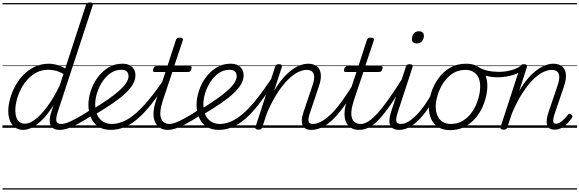

<svg xmlns="http://www.w3.org/2000/svg" viewBox="-20 -1035 4693 1555"><path d="M167 17Q131 17 104 -1.5Q77 -20 62 -54.5Q47 -89 47 -136Q47 -181 61 -233Q75 -285 102 -336Q129 -387 169 -428Q209 -469 261 -494Q313 -519 377 -519Q408 -519 443.5 -509Q479 -499 508 -480L676 -994Q680 -1006 686.5 -1010.5Q693 -1015 707 -1015Q725 -1015 730 -1008Q735 -1001 730 -989L446 -123Q431 -74 437 -52.5Q443 -31 479 -31Q487 -31 490.5 -23.5Q494 -16 492.5 -7Q491 2 484.5 9.5Q478 17 465 17Q437 17 418.5 8Q400 -1 391.5 -17Q383 -33 382.5 -56Q382 -79 389 -107L413 -183Q369 -112 325.5 -68Q282 -24 242 -3.5Q202 17 167 17ZM181 -33Q219 -33 264.5 -67Q310 -101 361 -169Q412 -237 462 -339L494 -436Q457 -457 427 -463.5Q397 -470 370 -470Q319 -470 277 -448.5Q235 -427 203 -391.5Q171 -356 149 -312.5Q127 -269 115.5 -224.5Q104 -180 104 -141Q104 -109 112.5 -84.5Q121 -60 138.5 -46.5Q156 -33 181 -33ZM0 490H633V500H0ZM0 -20H633V0H0ZM0 -505H633V-500H0ZM0 -1010H633V-1000H0Z M465 17Q455 17 450 9.5Q445 2 446.5 -7Q448 -16 456.5 -23.5Q465 -31 480 -31Q497 -31 524.5 -41Q552 -51 597.5 -75.5Q643 -100 712 -144Q721 -149 728 -146Q735 -143 739 -135Q743 -127 741 -118Q739 -109 730 -103Q657 -56 607 -29.5Q557 -3 523.5 7Q490 17 465 17ZM633 490V500ZM633 -20V0ZM633 -505V-500ZM633 -1010V-1000Z M729 -149Q800 -192 854.5 -230Q909 -268 946 -301Q983 -334 1002 -363.5Q1021 -393 1021 -418Q1021 -443 1006.5 -456.5Q992 -470 963 -470Q915 -470 876 -443Q837 -416 809 -373Q781 -330 766 -282Q751 -234 751 -191Q751 -153 760.5 -123Q770 -93 787.5 -73Q805 -53 829.5 -42Q854 -31 884 -31Q894 -31 898 -23.5Q902 -16 900 -6.5Q898 3 891.5 10Q885 17 876 17Q816 17 776 -10Q736 -37 716 -83.5Q696 -130 696 -187Q696 -240 715 -298.5Q734 -357 770 -406.5Q806 -456 856.5 -487.5Q907 -519 970 -519Q1008 -519 1031.5 -506Q1055 -493 1066 -471.5Q1077 -450 1077 -425Q1077 -389 1056.5 -353Q1036 -317 995.5 -279Q955 -241 893 -198.5Q831 -156 747 -106ZM633 490H1121V500H633ZM633 -20H1121V0H633ZM633 -505H1121V-500H633ZM633 -1010H1121V-1000H633Z M874 17Q865 17 860.5 10Q856 3 857.5 -6.5Q859 -16 865.5 -23.5Q872 -31 883 -31Q930 -31 977 -50.5Q1024 -70 1074.5 -112.5Q1125 -155 1183 -224.5Q1241 -294 1310 -394Q1316 -402 1325 -400Q1334 -398 1339.5 -390.5Q1345 -383 1339 -375Q1269 -271 1210 -196.5Q1151 -122 1096.5 -74.5Q1042 -27 987.5 -5Q933 17 874 17ZM1120 490V500ZM1120 -20V0ZM1120 -505V-500ZM1120 -1010V-1000Z M1342 17Q1300 17 1273.5 -1Q1247 -19 1234 -50.5Q1221 -82 1223.5 -125Q1226 -168 1243 -219L1320 -452H1233Q1222 -452 1219.5 -458.5Q1217 -465 1221 -477Q1225 -489 1231 -494.5Q1237 -500 1247 -500H1336L1404 -709Q1408 -721 1414.5 -725.5Q1421 -730 1435 -730Q1452 -730 1458 -724Q1464 -718 1460 -706L1391 -500H1518Q1529 -500 1531 -494Q1533 -488 1530 -476Q1526 -463 1520 -457.5Q1514 -452 1503 -452H1376L1298 -219Q1282 -168 1279 -132.5Q1276 -97 1285 -74.5Q1294 -52 1312 -41.5Q1330 -31 1353 -31Q1363 -31 1368 -23.5Q1373 -16 1372 -7Q1371 2 1363.5 9.5Q1356 17 1342 17ZM1121 490H1509V500H1121ZM1121 -20H1509V0H1121ZM1121 -505H1509V-500H1121ZM1121 -1010H1509V-1000H1121Z M1340 17Q1330 17 1325 9.5Q1320 2 1321.5 -7Q1323 -16 1331.5 -23.5Q1340 -31 1355 -31Q1372 -31 1399.5 -41Q1427 -51 1472.5 -75.5Q1518 -100 1587 -144Q1596 -149 1603 -146Q1610 -143 1614 -135Q1618 -127 1616 -118Q1614 -109 1605 -103Q1532 -56 1482 -29.5Q1432 -3 1398.5 7Q1365 17 1340 17ZM1508 490V500ZM1508 -20V0ZM1508 -505V-500ZM1508 -1010V-1000Z M1605 -149Q1676 -192 1730.5 -230Q1785 -268 1822 -301Q1859 -334 1878 -363.5Q1897 -393 1897 -418Q1897 -443 1882.5 -456.5Q1868 -470 1839 -470Q1791 -470 1752 -443Q1713 -416 1685 -373Q1657 -330 1642 -282Q1627 -234 1627 -191Q1627 -153 1636.5 -123Q1646 -93 1663.5 -73Q1681 -53 1705.5 -42Q1730 -31 1760 -31Q1770 -31 1774 -23.5Q1778 -16 1776 -6.5Q1774 3 1767.5 10Q1761 17 1752 17Q1692 17 1652 -10Q1612 -37 1592 -83.5Q1572 -130 1572 -187Q1572 -240 1591 -298.5Q1610 -357 1646 -406.5Q1682 -456 1732.5 -487.5Q1783 -519 1846 -519Q1884 -519 1907.5 -506Q1931 -493 1942 -471.5Q1953 -450 1953 -425Q1953 -389 1932.5 -353Q1912 -317 1871.5 -279Q1831 -241 1769 -198.5Q1707 -156 1623 -106ZM1509 490H1997V500H1509ZM1509 -20H1997V0H1509ZM1509 -505H1997V-500H1509ZM1509 -1010H1997V-1000H1509Z M1750 17Q1741 17 1736.5 10Q1732 3 1733.5 -7Q1735 -17 1741.5 -24Q1748 -31 1759 -31Q1804 -31 1850 -50.5Q1896 -70 1946 -112.5Q1996 -155 2053 -225.5Q2110 -296 2177 -397Q2183 -405 2191.5 -402Q2200 -399 2205.5 -391Q2211 -383 2206 -375Q2138 -271 2080 -196Q2022 -121 1968 -74Q1914 -27 1861 -5Q1808 17 1750 17ZM1996 490V500ZM1996 -20V0ZM1996 -505V-500ZM1996 -1010V-1000Z M2501 17Q2473 17 2455.5 7Q2438 -3 2430.5 -21.5Q2423 -40 2424.5 -66Q2426 -92 2437 -124L2511 -343Q2525 -384 2524.5 -412Q2524 -440 2508.5 -454.5Q2493 -469 2462 -469Q2431 -469 2392.5 -450Q2354 -431 2311.5 -389Q2269 -347 2225.5 -280Q2182 -213 2141 -117L2104 -4Q2101 6 2094.5 10.5Q2088 15 2073 15Q2061 15 2053 10Q2045 5 2049 -6L2208 -494Q2212 -506 2218 -510.5Q2224 -515 2238 -515Q2254 -515 2260 -509Q2266 -503 2262 -491L2200 -299Q2236 -360 2272.5 -402Q2309 -444 2345 -470Q2381 -496 2414 -507.5Q2447 -519 2476 -519Q2518 -519 2544.5 -499.5Q2571 -480 2577.5 -439Q2584 -398 2562 -334L2491 -123Q2474 -74 2479 -52.5Q2484 -31 2515 -31Q2525 -31 2529 -23.5Q2533 -16 2531.5 -7Q2530 2 2522.5 9.5Q2515 17 2501 17ZM1997 490H2668V500H1997ZM1997 -20H2668V0H1997ZM1997 -505H2668V-500H1997ZM1997 -1010H2668V-1000H1997Z M2500 17Q2490 17 2485 9.5Q2480 2 2481.5 -7Q2483 -16 2491.5 -23.5Q2500 -31 2515 -31Q2544 -31 2579.5 -49Q2615 -67 2656 -106Q2697 -145 2745 -209.5Q2793 -274 2849 -367Q2856 -378 2865 -377Q2874 -376 2878.5 -367.5Q2883 -359 2877 -348Q2817 -244 2766 -174Q2715 -104 2670 -62Q2625 -20 2583 -1.5Q2541 17 2500 17ZM2668 490V500ZM2668 -20V0ZM2668 -505V-500ZM2668 -1010V-1000Z M2889 17Q2847 17 2820.5 -1Q2794 -19 2781 -50.5Q2768 -82 2770.5 -125Q2773 -168 2790 -219L2867 -452H2780Q2769 -452 2766.5 -458.5Q2764 -465 2768 -477Q2772 -489 2778 -494.5Q2784 -500 2794 -500H2883L2951 -709Q2955 -721 2961.5 -725.5Q2968 -730 2982 -730Q2999 -730 3005 -724Q3011 -718 3007 -706L2938 -500H3065Q3076 -500 3078 -494Q3080 -488 3077 -476Q3073 -463 3067 -457.5Q3061 -452 3050 -452H2923L2845 -219Q2829 -168 2826 -132.5Q2823 -97 2832 -74.5Q2841 -52 2859 -41.5Q2877 -31 2900 -31Q2910 -31 2915 -23.5Q2920 -16 2919 -7Q2918 2 2910.5 9.5Q2903 17 2889 17ZM2668 490H3056V500H2668ZM2668 -20H3056V0H2668ZM2668 -505H3056V-500H2668ZM2668 -1010H3056V-1000H2668Z M2887 17Q2877 17 2872 9.5Q2867 2 2868.5 -7Q2870 -16 2878.5 -23.5Q2887 -31 2902 -31Q2931 -31 2964 -52Q2997 -73 3037 -117Q3077 -161 3127.5 -232Q3178 -303 3241 -403Q3247 -414 3256.5 -412.5Q3266 -411 3271.5 -403Q3277 -395 3271 -385Q3201 -271 3148 -193.5Q3095 -116 3051.5 -69.5Q3008 -23 2968.5 -3Q2929 17 2887 17ZM3055 490V500ZM3055 -20V0ZM3055 -505V-500ZM3055 -1010V-1000Z M3214 17Q3185 17 3166.5 7Q3148 -3 3140 -21.5Q3132 -40 3134 -66.5Q3136 -93 3146 -125L3267 -494Q3271 -506 3277 -510.5Q3283 -515 3297 -515Q3313 -515 3319 -509Q3325 -503 3321 -491L3201 -124Q3185 -75 3190 -53Q3195 -31 3228 -31Q3238 -31 3242.5 -23.5Q3247 -16 3245.5 -7Q3244 2 3236 9.5Q3228 17 3214 17ZM3356 -683Q3338 -683 3327 -692Q3316 -701 3316 -719Q3316 -743 3330.5 -762.5Q3345 -782 3373 -782Q3390 -782 3401.5 -773Q3413 -764 3413 -745Q3413 -722 3398.5 -702.5Q3384 -683 3356 -683ZM3056 490H3381V500H3056ZM3056 -20H3381V0H3056ZM3056 -505H3381V-500H3056ZM3056 -1010H3381V-1000H3056Z M3213 17Q3203 17 3198 9.5Q3193 2 3194.5 -7Q3196 -16 3204.5 -23.5Q3213 -31 3228 -31Q3255 -31 3286.5 -49.5Q3318 -68 3351 -101Q3384 -134 3416 -179Q3448 -224 3477 -277Q3482 -287 3491 -286Q3500 -285 3506 -278.5Q3512 -272 3508 -262Q3477 -200 3441.5 -149Q3406 -98 3368.5 -61Q3331 -24 3292 -3.5Q3253 17 3213 17ZM3381 490V500ZM3381 -20V0ZM3381 -505V-500ZM3381 -1010V-1000Z M3625 19Q3569 19 3530.5 -4.5Q3492 -28 3472.5 -70.5Q3453 -113 3453 -168Q3453 -222 3472 -283Q3491 -344 3529 -398Q3567 -452 3623.5 -485.5Q3680 -519 3756 -519Q3811 -519 3849 -497Q3887 -475 3907 -434.5Q3927 -394 3927 -340Q3927 -298 3915.5 -249.5Q3904 -201 3880.5 -153.5Q3857 -106 3820.5 -67Q3784 -28 3735.5 -4.5Q3687 19 3625 19ZM3631 -31Q3690 -31 3735 -61Q3780 -91 3809.5 -137.5Q3839 -184 3854 -236.5Q3869 -289 3869 -333Q3869 -376 3855.5 -406Q3842 -436 3815 -452.5Q3788 -469 3749 -469Q3691 -469 3646.5 -440Q3602 -411 3571.5 -365Q3541 -319 3525 -267Q3509 -215 3509 -171Q3509 -128 3523.5 -96.5Q3538 -65 3565 -48Q3592 -31 3631 -31ZM3381 490H3982V500H3381ZM3381 -20H3982V0H3381ZM3381 -505H3982V-500H3381ZM3381 -1010H3982V-1000H3381Z M4012 -409Q3967 -409 3922 -419.5Q3877 -430 3831 -459Q3824 -464 3823.5 -471Q3823 -478 3827.5 -485Q3832 -492 3838.5 -495Q3845 -498 3852 -494Q3888 -471 3931 -462Q3974 -453 4025 -453Q4053 -453 4086 -458.5Q4119 -464 4150 -476Q4181 -488 4202 -505Q4210 -512 4216.5 -509.5Q4223 -507 4226.5 -500Q4230 -493 4229 -484.5Q4228 -476 4220 -471Q4188 -447 4151 -433.5Q4114 -420 4078 -414.5Q4042 -409 4012 -409ZM3983 490V500ZM3983 -20V0ZM3983 -505V-500ZM3983 -1010V-1000Z M4472 15Q4447 15 4432 5.5Q4417 -4 4411 -22.5Q4405 -41 4408 -66Q4411 -91 4421 -122L4496 -343Q4510 -384 4509.5 -412Q4509 -440 4493.5 -454.5Q4478 -469 4447 -469Q4416 -469 4377 -450Q4338 -431 4295.5 -388.5Q4253 -346 4209.5 -278.5Q4166 -211 4125 -114L4089 -4Q4086 6 4079.5 10.5Q4073 15 4058 15Q4046 15 4038 10Q4030 5 4034 -6L4193 -494Q4197 -506 4203 -510.5Q4209 -515 4223 -515Q4239 -515 4245 -509Q4251 -503 4247 -491L4185 -298Q4220 -359 4257 -401Q4294 -443 4330 -469Q4366 -495 4399 -507Q4432 -519 4461 -519Q4503 -519 4529.5 -499.5Q4556 -480 4562.5 -439Q4569 -398 4547 -334L4470 -107Q4462 -81 4460.5 -64.5Q4459 -48 4464.5 -40.5Q4470 -33 4482 -33Q4500 -33 4517 -44Q4534 -55 4550 -71.5Q4566 -88 4578 -104Q4583 -112 4589 -113.5Q4595 -115 4604 -109Q4615 -102 4615.5 -95Q4616 -88 4612 -81Q4600 -63 4579.5 -40Q4559 -17 4531.5 -1Q4504 15 4472 15ZM3982 490H4653V500H3982ZM3982 -20H4653V0H3982ZM3982 -505H4653V-500H3982ZM3982 -1010H4653V-1000H3982Z"/></svg>

Font: Playwrite AU TAS Guides
Style: Regular
Weight: 400
Designer: Veronika Burian, José Scaglione
Foundry: TypeTogether
Version: Version 1.003